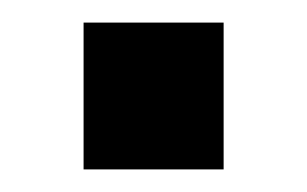

<svg xmlns="http://www.w3.org/2000/svg" viewBox="-20 -150 272 170"><path d="M178 0H54V-130H178Z"/></svg>

Font: Cabin
Style: Bold
Weight: 700
Designer: Pablo Impallari
Foundry: Pablo Impallari. www.impallari.com Igino Marini. www.ikern.com
Version: Version 1.005